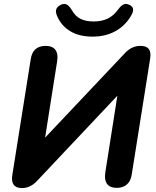

<svg xmlns="http://www.w3.org/2000/svg" viewBox="-20 -946 791 975"><path d="M41 -39Q41 -48 43 -60L136 -645Q146 -713 212 -713Q242 -713 257 -698Q272 -683 272 -655Q272 -648 270 -634L209 -247L618 -680Q651 -713 693 -713Q744 -713 744 -668Q744 -659 742 -645L649 -60Q644 -26 624 -9Q604 8 573 8Q513 8 513 -51Q514 -62 515 -72L576 -460L165 -24Q132 9 92 9Q41 9 41 -39ZM269 -867Q264 -880 264 -888Q264 -911 292 -923Q299 -926 306 -926Q327 -926 346 -893Q362 -864 388.5 -850.5Q415 -837 456 -837Q497 -837 527.5 -852Q558 -867 580 -898Q600 -926 619 -926Q626 -926 633 -923Q656 -915 656 -895Q656 -886 650 -874Q620 -818 568.5 -789Q517 -760 450 -760Q382 -760 336 -788Q290 -816 269 -867Z"/></svg>

Font: SN Pro Bold
Style: Bold Italic
Weight: 700
Italic angle: -9°
Designer: Tobias Whetton
Foundry: Supernotes
Version: Version 1.003